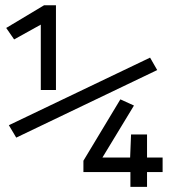

<svg xmlns="http://www.w3.org/2000/svg" viewBox="-20 -726 655 746"><path d="M138.5 -376.4V-630.3L34.9 -572.8L4.1 -617.4L151.3 -705.6H197.4V-376.4ZM43.1 -191.3 14.4 -239.5 563.1 -502.1 590.8 -453.8ZM551.3 -57.4V0H486.7V-57.4H304.1V-101.5L447.7 -340L500.5 -315.9L377.9 -113.8H485.6L489.2 -203.6H551.3V-113.8H611.8V-57.4Z"/></svg>

Font: Fira Code Light
Style: Regular
Weight: 300
Monospace: yes
Designer: Carrois Corporate, Edenspiekermann AG, Nikita Prokopov
Foundry: Carrois Corporate, Edenspiekermann AG, Nikita Prokopov
Version: Version 6.000; ttfautohint (v1.8.2) -l 8 -r 50 -G 200 -x 14 